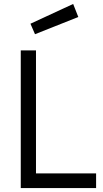

<svg xmlns="http://www.w3.org/2000/svg" viewBox="-20 -951 519 971"><path d="M466 0H85V-696H162V-74H466ZM134 -831 350 -931 376 -865 157 -778Z"/></svg>

Font: TitilliumWeb-Regular
Style: Regular
Weight: 400
Version: Version 1.001;PS 57.000;hotconv 1.0.70;makeotf.lib2.5.55311